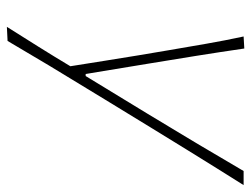

<svg xmlns="http://www.w3.org/2000/svg" viewBox="-106 -430 730 558"><g transform="rotate(90 259.0 -151.0)"><path d="M58 194Q87 148 116 101.8Q145 55.5 172.5 9.5Q164.5 -39 156.8 -89.2Q149 -139.5 141 -187L126 -276Q117 -329.5 107.2 -385.2Q97.5 -441 86 -494L121 -496Q131.5 -424 142.5 -355.2Q153.5 -286.5 165.5 -214L195 -35H201L311 -215.5Q354.5 -287 395.5 -355.8Q436.5 -424.5 477 -494H518Q492.5 -453.5 469.2 -416.2Q446 -379 418.5 -334.5Q391 -290 353 -228L268 -89Q209.5 6.5 170 72.2Q130.5 138 99 192Z"/></g></svg>

Font: Commissioner Flair Thin
Style: Italic
Weight: 100
Italic angle: -12°
Designer: Kostas Bartsokas
Foundry: Kostas Bartsokas
Version: Version 1.000; ttfautohint (v1.8.3)